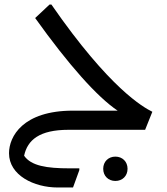

<svg xmlns="http://www.w3.org/2000/svg" viewBox="-20 -576 740 852"><path d="M208 -556H200L136 -496C284 -289 411 -146 502 -85H304C81 -85 20 30 20 104C20 202 131 256 236 256H304L332 179V171H288C187 171 118 160 87 115C102 45 155 0 284 0H624L656 -80C616 -100 467 -182 208 -556ZM73 84 75 90C74 88 74 86 73 84ZM492 119C461 119 438 141 438 173C438 205 461 227 492 227C523 227 546 205 546 173C546 141 523 119 492 119Z"/></svg>

Font: Kufam Arabic Latin Roman Normal
Style: Regular
Weight: 400
Designer: Wael Morcos & Artur Schmal
Version: Version 1.200;PS 001.200;hotconv 1.0.88;makeotf.lib2.5.64775